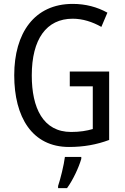

<svg xmlns="http://www.w3.org/2000/svg" viewBox="-20 -744 640 985"><path d="M338 -377V-301H456V-82C425 -73 390 -67 345 -67C201 -67 143 -190 143 -357C143 -543 218 -648 353 -648C404 -648 454 -632 500 -606L531 -679C479 -708 419 -724 353 -724C156 -724 53 -574 53 -358C53 -143 145 10 334 10C409 10 476 -2 540 -26V-377ZM397 71V61H313C308 102 290 175 278 210V221H324C354 180 384 116 397 71Z"/></svg>

Font: Noto Sans Devanagari UI Condensed
Style: Regular
Weight: 400
Width: 3
Designer: Jelle Bosma - Monotype Design Team
Foundry: Monotype Imaging Inc.
Version: Version 2.004